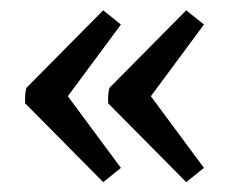

<svg xmlns="http://www.w3.org/2000/svg" viewBox="-20 -384 450 376"><path d="M99.6 -177.7 29.3 -181.6Q28.8 -189.9 29.3 -197.5Q29.8 -205.1 31.7 -211.9L182.1 -363.8L216.8 -335.9ZM182.1 -27.3 29.3 -181.6 99.6 -213.4 216.8 -55.2ZM262.2 -177.7 191.9 -181.6Q191.4 -189.9 191.9 -197.5Q192.4 -205.1 194.3 -211.9L344.7 -363.8L379.4 -335.9ZM344.7 -27.3 191.9 -181.6 262.2 -213.4 379.4 -55.2Z"/></svg>

Font: Markazi Text Medium
Style: Regular
Weight: 500
Designer: Borna Izadpanah (Arabic designer), Fiona Ross (Arabic design director) and Florian Runge (Latin designer)
Foundry: Borna Izadpanah and Florian Runge
Version: Version 1.001